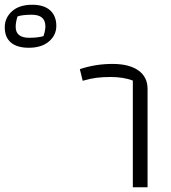

<svg xmlns="http://www.w3.org/2000/svg" viewBox="-304 -788 721 808"><path d="M-284 -673Q-284 -713 -253.5 -740.5Q-223 -768 -168 -768Q-119 -768 -93 -744.5Q-67 -721 -67 -679Q-67 -640 -98 -613.5Q-129 -587 -183 -587Q-232 -587 -258 -609Q-284 -631 -284 -673ZM-121 -636Q-113 -660 -113 -677Q-113 -726 -170 -726Q-209 -726 -230 -719Q-238 -696 -238 -675Q-238 -629 -181 -629Q-145 -629 -121 -636ZM255 -449Q215 -464 162 -464Q128 -464 101 -460.5Q74 -457 44 -448L32 -497Q98 -519 169 -519Q240 -519 278.5 -491.5Q317 -464 317 -414V0H255Z"/></svg>

Font: Athiti
Style: Regular
Weight: 400
Designer: CadsonDemak Team
Foundry: CadsonDemak
Version: Version 1.033